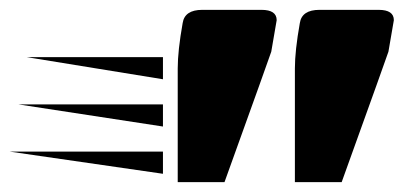

<svg xmlns="http://www.w3.org/2000/svg" viewBox="-120 -645 820 390"><path d="M680 -604 669 -540Q668 -536 574 -275H479V-506Q479 -542 489 -598Q493 -625 529 -625H649Q680 -625 680 -604ZM211 -337V-292L-100 -337ZM211 -433V-388L-83 -433ZM211 -529V-484L-66 -529ZM442 -604 431 -540Q430 -536 336 -275H241V-506Q241 -542 251 -598Q255 -625 291 -625H411Q442 -625 442 -604Z"/></svg>

Font: Faster One
Style: Regular
Weight: 400
Designer: Eduardo Rodriguez Tunni
Foundry: Eduardo Rodriguez Tunni
Version: Version 1.002